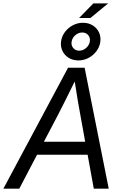

<svg xmlns="http://www.w3.org/2000/svg" viewBox="-53 -1135 726 1155"><path d="M-32.7 0 356.4 -727.5H456.1L601.1 0H511.2L474.1 -204.1H169.9L63 0ZM210.9 -282.2H459.5L431.2 -438.5Q423.8 -477.1 415.8 -524.7Q407.7 -572.3 396.5 -645Q360.8 -572.3 336.9 -524.7Q313 -477.1 293 -438.5ZM418.9 -771.5Q384.8 -771.5 359.4 -787.6Q334 -803.7 321.8 -830.8Q309.6 -857.9 314.9 -890.1Q320.3 -920.4 339.4 -944.8Q358.4 -969.2 386.5 -983.6Q414.6 -998 445.8 -998Q480 -998 505.4 -981.9Q530.8 -965.8 543 -939Q555.2 -912.1 549.8 -879.4Q544.9 -849.6 525.6 -825Q506.3 -800.3 478.3 -785.9Q450.2 -771.5 418.9 -771.5ZM423.3 -830.1Q446.3 -830.1 464.8 -846.2Q483.4 -862.3 487.3 -884.8Q491.2 -907.7 477.8 -923.6Q464.4 -939.5 441.4 -939.5Q418.9 -939.5 400.4 -923.6Q381.8 -907.7 377.9 -884.8Q374 -862.3 387.5 -846.2Q400.9 -830.1 423.3 -830.1ZM422.9 -1026.9 508.8 -1114.7H597.7L491.2 -1026.9Z"/></svg>

Font: Inter Display
Style: Italic
Weight: 400
Italic angle: -9.39999°
Designer: Rasmus Andersson
Foundry: rsms
Version: Version 4.000;git-a52131595